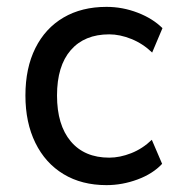

<svg xmlns="http://www.w3.org/2000/svg" viewBox="-20 -530 518 559"><path d="M290 9Q218 9 165 -23Q112 -55 83 -114Q54 -173 54 -252Q54 -332 83 -390Q112 -448 165 -479Q218 -510 290 -510Q337 -510 381 -493Q425 -476 453 -448L423 -377Q396 -403 362.5 -416.5Q329 -430 298 -430Q226 -430 186 -384Q146 -338 146 -252Q146 -166 186 -118.5Q226 -71 298 -71Q329 -71 362 -84Q395 -97 422 -123L452 -53Q425 -24 380.5 -7.5Q336 9 290 9Z"/></svg>

Font: Nunitoga
Style: Medium
Weight: 500
Designer: Vernon Adams
Foundry: Vernon Adams
Version: Version 1.0